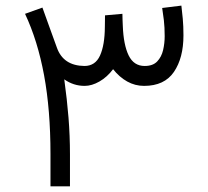

<svg xmlns="http://www.w3.org/2000/svg" viewBox="-20 -654 729 674"><path d="M157.2 -113.8Q157.2 -267.6 134.8 -389.4Q112.3 -511.2 67.9 -605.5L128.9 -627.4Q141.6 -591.8 154.3 -556.9Q167 -522 179.7 -486.8Q202.1 -423.3 276.4 -422.4Q314.5 -422.4 331.1 -459Q347.7 -495.6 348.1 -559.6Q348.1 -569.8 348.4 -579.8Q348.6 -589.8 348.6 -600.1L409.7 -605.5Q409.7 -594.2 410.2 -583.7Q410.6 -573.2 411.1 -563Q413.6 -496.6 431.6 -459.5Q449.7 -422.4 487.8 -422.4Q516.6 -422.4 531.7 -438.2Q546.9 -454.1 552.5 -478Q558.1 -502 558.1 -526.9Q558.1 -558.6 555.2 -583.3Q552.2 -607.9 549.3 -626L616.7 -634.3Q619.1 -614.3 621.6 -588.4Q624 -562.5 624 -529.8Q624 -450.7 590.6 -401.6Q557.1 -352.5 485.8 -352.5Q454.1 -352.5 426.5 -367.9Q398.9 -383.3 377 -411.1Q356 -383.3 329.1 -367.9Q302.2 -352.5 277.3 -352.5Q237.8 -352.5 205.6 -375.5Q215.3 -305.2 220.5 -241Q225.6 -176.8 225.6 -112.3V0H157.2Z"/></svg>

Font: Vazir Light FD
Style: Light-FD
Weight: 300
Designer: Saber Rastikerdar
Foundry: Saber Rastikerdar
Version: Version 30.1.0